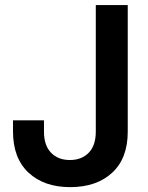

<svg xmlns="http://www.w3.org/2000/svg" viewBox="-20 -748 599 778"><path d="M264.2 10.3Q158.7 10.3 95.7 -48.3Q32.7 -106.9 32.7 -215.8V-260.3H158.2V-214.8Q158.2 -158.7 186.8 -129.2Q215.3 -99.6 263.2 -99.6Q311 -99.6 339.6 -129.2Q368.2 -158.7 368.2 -214.8V-727.5H497.6V-214.4Q497.6 -106 434.3 -47.9Q371.1 10.3 264.2 10.3Z"/></svg>

Font: Inter 28pt SemiBold
Style: Regular
Weight: 600
Designer: Rasmus Andersson
Foundry: rsms
Version: Version 4.001;git-66647c0bb